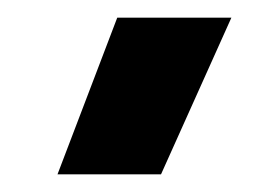

<svg xmlns="http://www.w3.org/2000/svg" viewBox="-20 -782 290 217"><path d="M45 -585 112.5 -762H241.5L162 -585Z"/></svg>

Font: Geologica Thin Roman Medium
Style: Regular
Weight: 500
Version: Version 1.010;gftools[0.9.28]